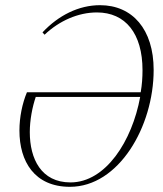

<svg xmlns="http://www.w3.org/2000/svg" viewBox="-20 -707 630 741"><path d="M250 14C438 14 573 -218 573 -437C573 -594 491 -687 366 -687C284 -687 206 -648 144 -582L152 -573C209 -627 282 -659 354 -659C464 -659 530 -578 530 -436C530 -408 528 -379 523 -351H84C66 -308 55 -255 55 -203C55 -84 113 14 250 14ZM252 -3C139 -3 95 -94 95 -197C95 -244 105 -295 118 -333H521C490 -163 388 -3 252 -3Z"/></svg>

Font: Source Serif 4 Display Light
Style: Italic
Weight: 300
Italic angle: -12°
Designer: Frank Grießhammer
Foundry: Adobe Systems Incorporated
Version: Version 4.004;hotconv 1.0.117;makeotfexe 2.5.65602